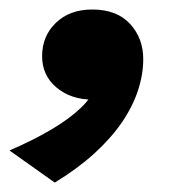

<svg xmlns="http://www.w3.org/2000/svg" viewBox="-37 -196 365 404"><path d="M78.2 188.2 -17 120.6Q32.6 99.2 70.9 76.6Q109.2 54 133.7 30.4Q158.2 6.8 164.6 -17Q170 -18.6 176.3 -15.2Q182.6 -11.8 187.5 -6.7Q192.4 -1.6 192.6 2.2Q186 9.2 178 11.4Q170 13.6 157.8 13.6Q112.4 13.6 82 -11.8Q51.6 -37.2 51.6 -77.8Q51.6 -120 80.6 -148Q109.6 -176 157.2 -176Q208.8 -176 236.6 -145.8Q264.4 -115.6 264.4 -71.6Q264.4 -39.4 253.3 -5.6Q242.2 28.2 219.6 61.3Q197 94.4 161.9 126.5Q126.8 158.6 78.2 188.2Z"/></svg>

Font: Roboto Serif 20pt
Style: Italic
Weight: 400
Italic angle: -10°
Designer: Greg Gazdowicz
Foundry: Commercial Type
Version: Version 1.008